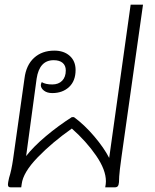

<svg xmlns="http://www.w3.org/2000/svg" viewBox="-20 -803 664 823"><path d="M593 -783 501 -132Q492 -67 491 -47Q490 -27 490 -22Q489 -10 485 -5Q481 0 472 0H431Q434 -15 434 -26Q434 -75 392 -136Q350 -197 288 -252Q204 -193 141.5 -128.5Q79 -64 73 -14L71 0H26Q19 0 16.5 -3Q14 -6 14 -13Q14 -19 19 -41Q29 -72 36 -120L85 -467Q92 -524 126 -555Q160 -586 213 -586Q254 -586 279 -563.5Q304 -541 304 -503Q304 -456 276 -430Q248 -404 204 -404Q182 -404 168.5 -414.5Q155 -425 155 -438Q155 -443 159 -451Q175 -441 204 -441Q231 -441 246.5 -457Q262 -473 262 -501Q262 -522 248.5 -533.5Q235 -545 210 -545Q149 -545 137 -466L92 -134Q124 -175 177 -219.5Q230 -264 288 -301H297Q342 -268 384 -218.5Q426 -169 448 -126L540 -783Z"/></svg>

Font: Krub Light
Style: Italic
Weight: 300
Italic angle: -8°
Designer: Ekaluck Peanpanawate
Foundry: Cadson Demak Co.,Ltd.
Version: Version 1.000; ttfautohint (v1.6)